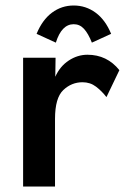

<svg xmlns="http://www.w3.org/2000/svg" viewBox="-20 -678 478 698"><path d="M64 0V-468H182L181 -399Q198 -437 230 -458Q262 -479 298 -479Q369 -479 414 -423L367 -325Q350 -347 329 -363Q308 -379 280 -379Q240 -379 210 -350.5Q180 -322 180 -246V0ZM183 -523 113 -555Q134 -606 169 -632Q204 -658 248 -658Q292 -658 327.5 -632Q363 -606 384 -555L314 -523Q301 -556 285.5 -573Q270 -590 248 -590Q204 -590 183 -523Z"/></svg>

Font: Inconsolata SemiCondensed ExtraBold
Style: Regular
Weight: 800
Width: 4
Monospace: yes
Designer: Raph Levien, Cyreal, Brenton Simpson
Foundry: Raph Levien, Cyreal, Google
Version: Version 3.100; ttfautohint (v1.8.4.7-5d5b)